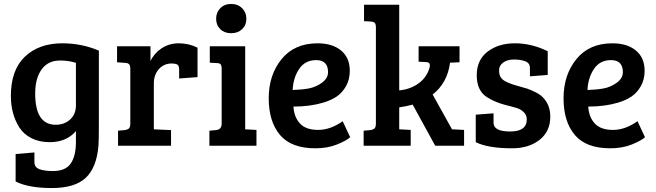

<svg xmlns="http://www.w3.org/2000/svg" viewBox="-20 -737 3317 971"><path d="M59 181V42L154 34V82Q154 109 179 118.5Q204 128 248 128Q312 128 338 89.5Q364 51 364 -19V-74Q316 -18 231 -18Q179 -18 139.5 -38Q100 -58 78 -92Q35 -160 35 -252Q35 -383 106 -450.5Q177 -518 295 -518Q393 -518 480 -481V-110Q480 -25 478 -1Q469 110 414 162Q359 214 242 214Q125 214 59 181ZM364 -204V-419Q329 -431 284 -431Q223 -431 190.5 -386Q158 -341 158 -264Q158 -106 262 -106Q305 -106 334.5 -132.5Q364 -159 364 -204Z M639 -112V-389Q639 -405 633.5 -411.5Q628 -418 614 -419L572 -422V-503H741V-428Q759 -467 797 -492.5Q835 -518 884.5 -518Q934 -518 979 -496V-347L886 -340V-386Q886 -406 876 -411Q865 -416 849 -416Q809 -416 783.5 -387.5Q758 -359 758 -315V-83L845 -79V0H577V-76L610 -79Q625 -81 632 -87.5Q639 -94 639 -112Z M1220 -503V-83L1277 -80V0H1039V-76L1072 -79Q1101 -82 1101 -111V-389Q1101 -406 1095.5 -412Q1090 -418 1076 -418L1041 -420V-503ZM1094 -589.5Q1073 -610 1073 -642Q1073 -674 1094 -695.5Q1115 -717 1149 -717Q1183 -717 1204.5 -695.5Q1226 -674 1226 -642Q1226 -610 1204.5 -589.5Q1183 -569 1149 -569Q1115 -569 1094 -589.5Z M1586 -518Q1661 -518 1705 -481.5Q1749 -445 1749 -379Q1749 -335 1730 -301.5Q1711 -268 1683 -249Q1655 -230 1615 -218Q1548 -198 1464 -198Q1467 -145 1497 -112.5Q1527 -80 1589 -80Q1651 -80 1713 -124L1751 -43Q1731 -25 1683.5 -6Q1636 13 1575 13Q1453 13 1396 -54.5Q1339 -122 1339 -240Q1339 -358 1404 -438Q1469 -518 1586 -518ZM1639 -372Q1639 -433 1579 -433Q1523 -433 1493 -388.5Q1463 -344 1460 -282Q1504 -283 1540.5 -289.5Q1577 -296 1608 -318.5Q1639 -341 1639 -372Z M1881 -112V-599Q1881 -615 1875.5 -621Q1870 -627 1856 -628L1821 -630V-713H1999V-280Q2054 -285 2095 -314Q2136 -343 2151 -390Q2154 -400 2154 -406Q2154 -423 2135 -423L2097 -425V-503H2304V-422L2256 -420Q2243 -318 2168 -259L2266 -83L2327 -80V0H2181L2067 -208Q2034 -199 1999 -194V-83H2000L2057 -80V0H1819V-76L1852 -79Q1867 -81 1874 -87.5Q1881 -94 1881 -112Z M2637 -427Q2613 -436 2579 -436Q2545 -436 2524.5 -420.5Q2504 -405 2504 -382.5Q2504 -360 2511.5 -347.5Q2519 -335 2535 -326Q2560 -313 2595 -303.5Q2630 -294 2647 -288.5Q2664 -283 2689.5 -270Q2715 -257 2728 -242Q2763 -205 2763 -147Q2763 -72 2708.5 -29.5Q2654 13 2570 13Q2448 13 2386 -18V-157L2476 -164V-116Q2476 -72 2560 -72Q2644 -72 2644 -133Q2644 -155 2629.5 -169Q2615 -183 2601 -188Q2587 -193 2567.5 -198Q2548 -203 2529.5 -208Q2511 -213 2489.5 -221.5Q2468 -230 2442 -246Q2391 -279 2391 -356.5Q2391 -434 2446 -476Q2501 -518 2584.5 -518Q2668 -518 2750 -478V-358L2660 -351V-393Q2660 -418 2637 -427Z M3077 -518Q3152 -518 3196 -481.5Q3240 -445 3240 -379Q3240 -335 3221 -301.5Q3202 -268 3174 -249Q3146 -230 3106 -218Q3039 -198 2955 -198Q2958 -145 2988 -112.5Q3018 -80 3080 -80Q3142 -80 3204 -124L3242 -43Q3222 -25 3174.5 -6Q3127 13 3066 13Q2944 13 2887 -54.5Q2830 -122 2830 -240Q2830 -358 2895 -438Q2960 -518 3077 -518ZM3130 -372Q3130 -433 3070 -433Q3014 -433 2984 -388.5Q2954 -344 2951 -282Q2995 -283 3031.5 -289.5Q3068 -296 3099 -318.5Q3130 -341 3130 -372Z"/></svg>

Font: Bree Serif
Style: Regular
Weight: 400
Designer: Veronika Burian, Jos Scaglione
Foundry: TypeTogether
Version: Version 1.002